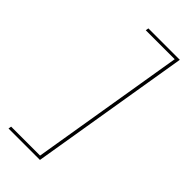

<svg xmlns="http://www.w3.org/2000/svg" viewBox="-297 -887 1093 1093"><g transform="rotate(45 250.0 -340.0)"><path d="M28 143 31 125H264L418 -805H185L188 -823H441L281 143Z"/></g></svg>

Font: Iosevka Thin
Style: Italic
Weight: 100
Italic angle: -9°
Monospace: yes
Designer: Belleve Invis
Foundry: Belleve Invis
Version: Version 32.5.0; ttfautohint (v1.8.4)